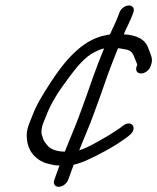

<svg xmlns="http://www.w3.org/2000/svg" viewBox="-20 -606 590 720"><path d="M477 -551 480.3 -560C485.6 -574.5 477.3 -585.5 463.6 -585.5C449.9 -585.5 433.6 -574.5 428.3 -560L425 -551C416.6 -527.8 404 -502.6 392.1 -476.8C389.4 -476.5 383.7 -475.6 377.8 -474.2C283.3 -457.4 214.3 -366.2 165.6 -290.3C141.7 -253 117.1 -215.3 99.1 -166.5C95.7 -158.7 92.1 -150.1 89.9 -144C83.8 -127.3 80.2 -113.4 80.2 -98.7C80.2 -48.8 104.7 -12 149.7 5L164.6 9.1C174.8 11.9 186.9 14.5 201.7 14.5C202.7 14.5 202.2 14.5 203.2 14.5L183.8 68C178.6 82.1 185.2 94.5 200.1 94.5C215 94.5 230.6 82.1 235.8 68L256.3 11.6C270.8 8.7 287.4 2.4 300.6 -2.8C354.1 -27.2 407.1 -55.3 455.1 -90.5L464.6 -98.1C498.3 -124.4 474.6 -159.3 440.8 -134.5L431.3 -126.9C413.2 -114.8 396.1 -103 376.9 -92.2C344.4 -74 311.7 -52.9 277.1 -42.3C292.5 -82.1 313 -127.8 329.1 -172L355.7 -245C364.9 -270.3 374.3 -297.1 383.5 -324.2C398.1 -364.3 408.7 -390.8 422.6 -425.1C430.3 -424.4 438.4 -423.2 445.6 -421.6C476.2 -418.4 479.4 -402.2 489.1 -377.9C492.7 -368.9 495 -364.2 494.6 -363L492.1 -356C486.8 -341.5 495.1 -330.5 508.8 -330.5C522.5 -330.5 538.8 -341.5 544.1 -356L546.6 -363C554.4 -384.4 545.7 -398.8 542.8 -408.2L536.6 -424.3C525.3 -457.9 493.9 -474.8 444.1 -477.2C453.2 -499.8 468.1 -526.3 477 -551ZM150.4 -164.5 150.6 -165C171.4 -222.3 202.2 -266.3 235.6 -311.6C265.4 -351.9 297.3 -392 332.6 -409.4C347.1 -416.9 356.4 -421.6 370.3 -424.3C357.2 -392.3 346.1 -364.3 331 -322.8C322 -296.2 312.9 -270.2 303.7 -245L277.1 -172C260.6 -126.7 240.5 -82.5 223.3 -37.5C223.3 -37.5 222.5 -37.5 221.6 -37.5C194.9 -37.5 174.6 -45.1 161.9 -56C152.9 -66.7 143.3 -76.7 140.8 -88.8L136 -102.5C134.7 -114.1 135.4 -126 141.7 -143.5C143.6 -148.7 146.7 -156.1 150.4 -164.5Z"/></svg>

Font: Take Off
Style: Moose
Weight: 400
Foundry: Cannot Into Space Fonts
Version: Version 0.89